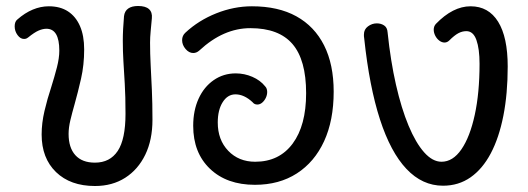

<svg xmlns="http://www.w3.org/2000/svg" viewBox="-20 -608 1764 641"><path d="M297 13Q215 13 167 -33.5Q119 -80 119 -159Q119 -197 128.5 -237.5Q138 -278 151 -317Q162 -352 170 -383Q178 -414 178 -439Q178 -512 135 -512Q123 -512 109 -506Q95 -500 74 -483Q70 -480 67 -479Q64 -478 60 -478Q48 -478 38.5 -491Q29 -504 29 -520Q29 -536 38 -543Q63 -565 89.5 -576Q116 -587 143 -587Q181 -587 207 -570Q233 -553 247 -521Q261 -489 261 -443Q261 -391 250.5 -345Q240 -299 229 -260Q221 -232 215 -207Q209 -182 209 -161Q209 -115 231.5 -90Q254 -65 297 -65Q347 -65 373 -104Q399 -143 399 -228Q399 -287 396.5 -328.5Q394 -370 392 -403.5Q390 -437 390 -472Q390 -491 391 -511Q392 -531 394 -554Q396 -571 408 -579.5Q420 -588 441 -588Q466 -588 477.5 -577.5Q489 -567 487 -547Q485 -525 483 -504Q481 -483 481 -466Q481 -429 483 -390.5Q485 -352 487 -308Q489 -264 489 -208Q489 -141 465 -91.5Q441 -42 398 -14.5Q355 13 297 13Z M831 9Q737 9 681 -44.5Q625 -98 625 -188Q625 -239 643 -278.5Q661 -318 693.5 -340.5Q726 -363 767 -363Q796 -363 822.5 -351.5Q849 -340 865 -320Q869 -316 870.5 -311Q872 -306 872 -301Q872 -291 867.5 -281.5Q863 -272 855.5 -265.5Q848 -259 839 -259Q829 -259 823 -267Q795 -293 766 -293Q740 -293 723.5 -267Q707 -241 707 -199Q707 -141 742 -104.5Q777 -68 832 -68Q912 -68 957 -128.5Q1002 -189 1002 -297Q1002 -408 956.5 -461Q911 -514 816 -514Q771 -514 728.5 -495.5Q686 -477 645 -439Q636 -431 625 -431Q611 -431 599.5 -444.5Q588 -458 588 -474Q588 -489 599 -499Q643 -540 702 -563.5Q761 -587 821 -587Q909 -587 969.5 -553.5Q1030 -520 1062 -456.5Q1094 -393 1094 -302Q1094 -206 1062 -136.5Q1030 -67 971 -29Q912 9 831 9Z M1459 12Q1390 12 1337 -44Q1284 -100 1248.5 -209.5Q1213 -319 1196 -479Q1195 -484 1195 -487Q1195 -490 1195 -493Q1195 -510 1208.5 -520Q1222 -530 1238 -530Q1252 -530 1262.5 -523Q1273 -516 1274 -500Q1284 -404 1302 -325Q1320 -246 1344 -188.5Q1368 -131 1396 -99.5Q1424 -68 1454 -68Q1492 -68 1520.5 -109.5Q1549 -151 1565 -224.5Q1581 -298 1581 -395Q1581 -445 1570.5 -474.5Q1560 -504 1537 -504Q1523 -504 1510 -497Q1497 -490 1480 -473Q1473 -466 1464 -466Q1455 -466 1446.5 -472.5Q1438 -479 1433 -489Q1428 -499 1428 -509Q1428 -520 1435 -528Q1492 -587 1551 -587Q1611 -587 1643 -535.5Q1675 -484 1675 -386Q1675 -295 1660.5 -221.5Q1646 -148 1618.5 -96Q1591 -44 1551 -16Q1511 12 1459 12Z"/></svg>

Font: Playpen Sans Thai
Style: Regular
Weight: 400
Designer: Sirin Gunkloy, Laura Meseguer, Veronika Burian, José Scaglione
Foundry: TypeTogether
Version: Version 2.000